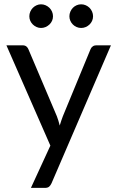

<svg xmlns="http://www.w3.org/2000/svg" viewBox="-20 -722 556 913"><path d="M507.5 -506.5H437C431 -506.5 425.6 -504.8 420.8 -501.2C415.9 -497.8 412.5 -493.3 410.5 -488L279 -169.5C273.7 -155.5 268.7 -140.7 264 -125C260.3 -140.3 255.8 -155 250.5 -169L115 -488C113.3 -492.7 110.2 -496.9 105.8 -500.8C101.2 -504.6 95.2 -506.5 87.5 -506.5H10.5L219.5 -29.5L127 171.5H193C202.3 171.5 209.2 169.5 213.8 165.5C218.2 161.5 222 156.2 225 149.5ZM232 -644.5C232 -652.2 230.5 -659.5 227.5 -666.5C224.5 -673.5 220.3 -679.6 215 -684.8C209.7 -689.9 203.6 -694 196.8 -697C189.9 -700 182.7 -701.5 175 -701.5C167.7 -701.5 160.7 -700 154 -697C147.3 -694 141.4 -689.9 136.2 -684.8C131.1 -679.6 127 -673.5 124 -666.5C121 -659.5 119.5 -652.2 119.5 -644.5C119.5 -636.8 121 -629.7 124 -623C127 -616.3 131.1 -610.5 136.2 -605.5C141.4 -600.5 147.3 -596.5 154 -593.5C160.7 -590.5 167.7 -589 175 -589C182.7 -589 189.9 -590.5 196.8 -593.5C203.6 -596.5 209.7 -600.5 215 -605.5C220.3 -610.5 224.5 -616.3 227.5 -623C230.5 -629.7 232 -636.8 232 -644.5ZM422.5 -644.5C422.5 -652.2 421 -659.5 418 -666.5C415 -673.5 410.9 -679.6 405.8 -684.8C400.6 -689.9 394.6 -694 387.8 -697C380.9 -700 373.7 -701.5 366 -701.5C358.3 -701.5 351.1 -700 344.2 -697C337.4 -694 331.5 -689.9 326.5 -684.8C321.5 -679.6 317.5 -673.5 314.5 -666.5C311.5 -659.5 310 -652.2 310 -644.5C310 -636.8 311.5 -629.7 314.5 -623C317.5 -616.3 321.5 -610.5 326.5 -605.5C331.5 -600.5 337.4 -596.5 344.2 -593.5C351.1 -590.5 358.3 -589 366 -589C373.7 -589 380.9 -590.5 387.8 -593.5C394.6 -596.5 400.6 -600.5 405.8 -605.5C410.9 -610.5 415 -616.3 418 -623C421 -629.7 422.5 -636.8 422.5 -644.5Z"/></svg>

Font: LatoLatin
Style: Regular
Weight: 400
Designer: Lukasz Dziedzic with Adam Twardoch and Botio Nikoltchev
Foundry: tyPoland Lukasz Dziedzic
Version: Version 2.015; 2015-08-06; http://www.latofonts.com/